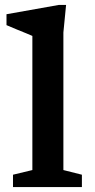

<svg xmlns="http://www.w3.org/2000/svg" viewBox="-20 -763 388 783"><path d="M238.5 -69.5 314 -50.5V0H33V-50.5L112 -69.5V-616.5Q105.5 -619.5 87.8 -626.8Q70 -634 48 -643Q26 -652 6.5 -660.5V-705L220.5 -743H249.5L238.5 -630.5Z"/></svg>

Font: Newsreader 6pt Medium
Style: Regular
Weight: 500
Designer: Hugues Gentile
Foundry: Production Type
Version: Version 1.003; ttfautohint (v1.8.3)